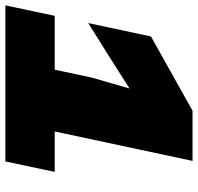

<svg xmlns="http://www.w3.org/2000/svg" viewBox="-57 -707 738 716"><g transform="rotate(90 312.0 -349.0)"><path d="M175 0 243 -321 284 -463 155 -381 40 -309 90 -543 367 -698H554L405 0ZM-26 0 13 -184H595L556 0Z"/></g></svg>

Font: Azeret Mono Thin Black
Style: Italic
Weight: 900
Italic angle: -12°
Version: Version 1.002